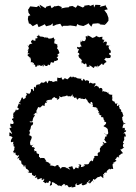

<svg xmlns="http://www.w3.org/2000/svg" viewBox="-20 -804 596 841"><path d="M112 -776 107 -767 103 -762 105 -748 113 -737 104 -734 102 -720 107 -700 111 -701 124 -689H123L143 -700L149 -685L167 -693L176 -698L182 -689L202 -694L211 -702V-690L218 -692L226 -696L244 -700L252 -687L258 -691H277L290 -693H284L307 -690L314 -688L319 -699L326 -694L345 -690L364 -699C365 -700 365 -702 366 -703L380 -687L386 -700L409 -702L420 -699L416 -697L441 -695L438 -703L442 -697L455 -713V-726L448 -745L446 -747L437 -760L452 -763L440 -783L445 -781L417 -774L421 -782L398 -783L392 -771L390 -784L375 -778L370 -782L349 -779L350 -776L343 -771L320 -781L312 -770L297 -778L292 -777L284 -776L281 -772L267 -771L248 -767L251 -773L236 -779L222 -776L221 -778L206 -768L201 -780L183 -775L179 -768L153 -784L159 -767L150 -779L140 -773L123 -775ZM391 -512C404 -511 398 -521 405 -509C409 -508 403 -516 409 -517C409 -508 413 -514 428 -527C428 -527 423 -519 437 -521C431 -523 442 -531 448 -533C437 -537 453 -533 436 -543C439 -543 444 -552 444 -552C449 -547 449 -550 461 -550C466 -551 466 -566 465 -561C450 -569 463 -575 465 -572C468 -591 453 -587 462 -582C456 -594 450 -601 465 -606C451 -600 459 -608 446 -605C443 -603 452 -621 446 -621C440 -624 433 -618 430 -616C446 -635 427 -634 436 -627C422 -633 430 -638 429 -643C416 -642 408 -641 421 -636C403 -649 405 -641 401 -649C404 -647 397 -641 386 -638C391 -639 385 -640 388 -637C378 -640 374 -648 363 -648C362 -637 363 -636 361 -646C348 -641 354 -641 357 -640C355 -623 349 -619 337 -629C342 -632 343 -612 330 -627C341 -624 323 -618 338 -601C324 -599 333 -595 324 -597C316 -602 316 -596 321 -588C331 -592 324 -588 320 -573C317 -574 332 -574 326 -562C330 -562 323 -562 323 -566C324 -547 335 -549 322 -554C338 -546 339 -536 344 -537C333 -542 338 -535 338 -526C342 -527 341 -527 341 -531C353 -513 355 -530 356 -527C363 -518 358 -511 360 -511C375 -514 373 -507 371 -519C391 -508 383 -508 393 -506ZM168 -512C174 -515 170 -519 172 -523C177 -512 191 -512 190 -523C183 -524 191 -522 197 -518C195 -519 200 -517 202 -530C207 -534 214 -529 208 -530C221 -525 218 -545 216 -538C232 -532 231 -550 233 -538C237 -548 229 -556 224 -549C233 -557 242 -560 230 -563C237 -570 242 -571 240 -573C240 -573 235 -594 229 -590C232 -591 231 -606 233 -601C236 -596 226 -606 233 -607C221 -615 224 -611 215 -616C223 -614 212 -627 225 -632C213 -627 221 -636 212 -641C214 -636 200 -635 196 -635C193 -631 189 -645 183 -637C178 -646 185 -641 185 -641C166 -636 177 -644 174 -641C157 -647 157 -639 148 -652C161 -649 147 -652 139 -642C139 -642 147 -647 143 -636C126 -638 141 -625 135 -627C131 -623 118 -630 126 -633C125 -627 106 -625 122 -613C115 -613 105 -610 106 -601C110 -600 104 -601 99 -608C108 -596 109 -589 99 -583C107 -582 105 -590 101 -570C94 -573 103 -569 110 -570C97 -563 97 -564 112 -551C112 -551 108 -544 111 -555C115 -545 116 -547 115 -530C123 -528 114 -533 114 -533C131 -531 135 -517 119 -525C131 -524 137 -518 134 -512C143 -508 149 -524 146 -524C149 -513 148 -513 151 -519C164 -512 164 -517 166 -520ZM279 -381C282 -388 291 -373 296 -391C303 -382 291 -380 302 -382C306 -379 299 -369 321 -381C311 -385 313 -373 319 -367C330 -384 335 -366 340 -371C328 -379 329 -379 344 -370C350 -372 355 -366 354 -375C361 -367 360 -362 361 -368C363 -363 364 -355 377 -348C373 -360 384 -362 386 -348C374 -347 379 -342 383 -349C387 -345 389 -343 385 -338C396 -329 399 -342 410 -323C397 -330 400 -329 401 -327C416 -319 403 -323 414 -316C411 -316 408 -308 418 -305C411 -313 421 -314 415 -301C432 -294 426 -303 422 -294C432 -286 423 -287 430 -292C438 -285 426 -283 446 -268C430 -272 437 -278 443 -270C448 -264 442 -258 433 -252C440 -246 453 -241 434 -250C438 -251 452 -241 452 -237C452 -234 452 -235 454 -222C454 -213 442 -211 436 -221C450 -213 450 -203 443 -207C434 -194 444 -201 436 -191C432 -200 445 -180 447 -180C430 -173 445 -177 429 -183C437 -166 439 -171 425 -172C430 -173 435 -167 420 -161C427 -158 425 -157 423 -160C413 -155 417 -137 427 -151C409 -144 424 -137 413 -137C404 -133 409 -126 409 -122C406 -119 387 -126 394 -112C387 -113 391 -103 385 -97C378 -105 383 -112 380 -92C382 -98 380 -104 373 -95C369 -89 370 -86 366 -85C360 -82 345 -88 347 -78C357 -87 355 -74 334 -72C337 -84 337 -83 323 -84C338 -71 320 -77 324 -73C326 -65 323 -65 312 -71C306 -64 310 -64 302 -62C296 -81 295 -67 298 -77C281 -69 273 -78 288 -61C275 -64 272 -76 275 -64C271 -74 253 -74 247 -70C261 -66 256 -74 239 -63C249 -67 238 -75 236 -76C239 -80 231 -87 217 -71C227 -75 222 -79 222 -72C220 -79 205 -78 198 -80C203 -89 207 -85 197 -87C195 -93 193 -91 179 -98C179 -91 179 -102 183 -103C177 -102 175 -112 174 -112C159 -111 170 -114 156 -111C152 -122 160 -113 151 -116C150 -130 152 -130 151 -129C138 -135 143 -126 139 -142C139 -142 135 -145 132 -140C130 -152 125 -153 133 -152C133 -155 131 -158 124 -160C117 -156 118 -168 132 -173C113 -164 116 -166 112 -172C113 -180 109 -177 114 -185C107 -182 117 -187 119 -203C119 -208 113 -210 105 -213C114 -215 107 -219 112 -223C110 -224 106 -227 113 -224C112 -221 105 -242 104 -226C116 -239 113 -239 116 -252C114 -256 120 -252 117 -256C111 -251 125 -253 125 -265C127 -274 110 -263 110 -272C129 -270 119 -274 127 -290C117 -294 123 -294 124 -286C132 -295 139 -308 124 -298C129 -302 137 -316 145 -308C131 -308 140 -313 140 -313C138 -322 141 -319 147 -335C159 -333 152 -333 155 -332C160 -338 159 -334 171 -348C157 -341 175 -342 176 -339C173 -351 182 -359 188 -360C180 -347 177 -352 184 -363C194 -368 189 -365 207 -368C209 -371 203 -371 203 -373C205 -358 204 -371 208 -371C212 -378 226 -381 217 -382C221 -369 239 -377 228 -366C235 -367 245 -374 238 -384C254 -373 244 -381 262 -382C262 -382 272 -383 272 -388C265 -380 280 -390 275 -384ZM279 11C276 17 288 19 297 10C290 16 290 20 310 14C314 19 303 0 319 -1C309 4 324 8 313 4C325 12 325 1 341 -1C342 -1 333 6 342 7C340 9 349 8 362 0C360 10 353 -8 372 -8C368 5 360 -12 376 -16C367 -8 369 -2 374 0C390 -19 387 -16 389 -4C384 -16 388 -25 395 -16C395 -16 397 -19 408 -28C408 -28 415 -28 420 -32C422 -35 431 -22 433 -24C429 -39 435 -42 433 -29C426 -50 445 -39 435 -39C435 -54 452 -46 449 -49C442 -51 455 -64 462 -65C465 -64 462 -71 461 -60C469 -69 472 -62 476 -64C473 -83 469 -85 482 -90C467 -86 471 -92 473 -85C473 -95 491 -94 481 -94C495 -103 492 -95 484 -106C487 -110 489 -106 490 -113C502 -121 501 -125 502 -114C494 -115 499 -120 502 -123C513 -130 509 -131 519 -133C511 -142 518 -135 506 -150C510 -147 514 -151 525 -159C518 -155 516 -172 522 -174C530 -174 511 -180 515 -179C520 -169 517 -182 522 -187C524 -191 529 -198 516 -205C517 -192 530 -203 524 -209C531 -201 534 -206 527 -221C521 -216 519 -217 525 -225C534 -224 535 -241 527 -231C525 -232 532 -251 517 -242C516 -251 521 -263 527 -266C534 -257 520 -261 522 -265C519 -271 515 -281 515 -286C514 -288 522 -276 512 -294C508 -279 516 -291 520 -296C511 -297 506 -299 521 -296C515 -307 519 -314 509 -316C515 -323 506 -327 502 -328C509 -333 505 -324 500 -340C495 -330 508 -343 500 -346C500 -336 486 -338 495 -352C485 -349 480 -345 488 -348C475 -360 492 -355 473 -362C472 -368 471 -370 470 -371C479 -366 462 -386 474 -374C469 -382 472 -384 472 -389C455 -388 450 -398 457 -401C450 -399 456 -402 456 -394C437 -411 434 -397 450 -400C429 -403 439 -407 427 -403C434 -416 419 -420 429 -417C415 -422 416 -416 416 -415C413 -420 405 -434 412 -423C397 -430 406 -432 392 -423C400 -441 403 -434 395 -440C381 -433 379 -447 374 -440C373 -435 376 -438 370 -441C370 -454 367 -452 372 -447C362 -456 351 -452 356 -447C344 -460 351 -463 342 -453C348 -446 328 -454 338 -459C321 -460 316 -461 312 -465C311 -459 323 -465 306 -466C303 -461 306 -470 298 -468C297 -460 286 -470 297 -468C282 -470 291 -467 270 -453C281 -455 274 -457 263 -462C257 -459 270 -459 254 -455C250 -458 250 -468 246 -466C247 -463 249 -460 230 -464C234 -453 225 -453 233 -449C228 -446 224 -452 216 -445C212 -447 208 -446 208 -446C211 -452 193 -447 201 -448C189 -457 194 -442 186 -439C187 -443 181 -450 182 -449C172 -444 177 -439 161 -443C157 -440 151 -432 154 -423C160 -438 144 -423 157 -436C139 -431 137 -434 139 -429C130 -413 138 -417 131 -424C125 -425 133 -407 125 -405C124 -415 125 -413 116 -414C113 -412 121 -407 109 -393C109 -393 98 -395 93 -398C104 -386 90 -382 102 -382C100 -393 90 -384 93 -376C77 -367 87 -365 78 -378C72 -376 73 -364 67 -357C65 -366 82 -363 71 -366C60 -347 59 -354 70 -350C71 -344 66 -348 62 -350C57 -332 51 -335 64 -327C58 -322 56 -321 46 -320C55 -327 39 -322 55 -323C44 -319 43 -307 39 -311C40 -303 33 -299 43 -294C29 -302 44 -279 43 -287C28 -286 32 -275 37 -277C38 -267 40 -268 41 -263C36 -268 41 -256 26 -263C24 -254 24 -249 33 -247C29 -249 25 -239 21 -245C24 -231 34 -220 33 -220C31 -214 31 -222 21 -224V-208C33 -208 35 -201 35 -201C32 -199 23 -185 30 -180C27 -182 39 -182 38 -184C40 -166 28 -171 41 -172C35 -156 45 -169 44 -156C35 -159 51 -155 37 -140C35 -141 41 -140 41 -131C48 -144 49 -129 48 -127C54 -125 55 -117 64 -126C61 -113 59 -118 55 -109C65 -113 71 -116 62 -108C71 -93 77 -106 71 -94C78 -103 66 -84 84 -81C85 -78 76 -81 86 -73C86 -81 96 -84 89 -71C90 -80 85 -75 92 -75C92 -60 100 -66 103 -59C105 -58 114 -51 100 -51C120 -40 123 -54 118 -44C125 -53 113 -37 127 -35C127 -35 127 -30 135 -34C135 -38 144 -39 132 -26C146 -24 142 -34 143 -20C149 -14 155 -27 165 -22C155 -17 171 -12 172 -22C173 -21 177 -17 168 -8C180 -5 176 3 184 -5C197 2 190 -10 198 -12C207 -6 199 -2 198 10C215 4 204 1 208 -6C224 -5 226 11 232 -2C222 0 235 14 243 8C240 8 250 13 250 13C245 9 262 3 259 1C269 2 269 19 261 2C266 13 277 2 275 9Z"/></svg>

Font: Charger Distortion
Style: 1
Weight: 400
Designer: Jasper
Foundry: Cannot Into Space Fonts
Version: Version 0.98